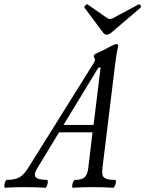

<svg xmlns="http://www.w3.org/2000/svg" viewBox="-88 -884 686 907"><path d="M416 -720.2Q405.8 -720.2 398.9 -730L311 -848.1Q308.6 -852.1 315.7 -858.9Q322.8 -865.7 326.2 -862.8L418 -798.8Q426.3 -793.9 432.1 -793.9Q437 -793.9 446.8 -798.8L565.9 -862.8Q570.3 -865.7 575.4 -858.6Q580.6 -851.6 576.2 -848.1L437 -729Q425.3 -720.2 416 -720.2ZM-64 2.9Q-67.9 1.5 -67.6 -6.8Q-67.4 -15.1 -63.7 -24.7Q-60.1 -34.2 -56.2 -34.2Q-14.6 -34.2 6.6 -47.9Q27.8 -61.5 49.8 -98.1L354 -585Q360.8 -595.7 360.8 -603Q360.8 -604 360.4 -605Q359.9 -606 358.9 -607.9Q357.9 -609.9 356.9 -611.8Q355 -613.8 355 -621.1Q355 -627.4 377 -636.2Q404.8 -647.9 432.1 -664.1Q455.1 -675.8 461.9 -675.8Q470.2 -675.8 470.2 -665Q462.9 -638.7 455.1 -574.2L396 -90.8Q393.6 -71.8 395.8 -59.1Q397.9 -46.4 412.1 -40.3Q426.3 -34.2 456.1 -34.2Q460 -32.7 459.5 -24.4Q459 -16.1 454.8 -6.6Q450.7 2.9 446.8 2.9Q402.3 0 351.1 0Q298.8 0 255.9 2.9Q252.4 1.5 252.9 -6.8Q253.4 -15.1 257.8 -24.7Q262.2 -34.2 266.1 -34.2Q299.8 -34.2 312.5 -47.1Q325.2 -60.1 329.1 -90.8L349.1 -258.8H190.9L87.9 -88.9Q70.3 -61.5 80.3 -47.9Q90.3 -34.2 134.8 -34.2Q138.2 -32.7 137.9 -24.4Q137.7 -16.1 133.8 -6.6Q129.9 2.9 126 2.9Q83 0 30.8 0Q-22.5 0 -64 2.9ZM377 -564.9 211.9 -293.9H354L387.2 -564.9Z"/></svg>

Font: Junicode SmCond
Style: Italic
Weight: 400
Width: 4
Italic angle: -11°
Designer: Peter S. Baker
Version: Version 2.206